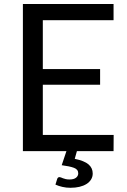

<svg xmlns="http://www.w3.org/2000/svg" viewBox="-20 -736 618 935"><path d="M354.5 0 344 37.5Q390.5 47 411 64.5Q431.5 82 431.5 109Q431.5 125 423.5 138Q415.5 151 401.2 160Q387 169 367 173.8Q347 178.5 323 178.5Q302.5 178.5 284 174.2Q265.5 170 250 163L258.5 135.5Q261.5 126.5 270 126.5Q273 126.5 277 128.2Q281 130 286.8 132.2Q292.5 134.5 300.2 136.2Q308 138 318.5 138Q339.5 138 350.2 129.5Q361 121 361 108Q361 89 340 81.2Q319 73.5 280.5 68.5L303.5 0H91.5V-716.5H533V-637.5H188.5V-399.5H467.5V-323.5H188.5V-79H533.5L533 0Z"/></svg>

Font: Lato-Regular
Style: Regular
Weight: 400
Designer: Lukasz Dziedzic with Adam Twardoch and Botio Nikoltchev
Foundry: tyPoland Lukasz Dziedzic
Version: Version 2.015; 2015-08-06; http://www.latofonts.com/